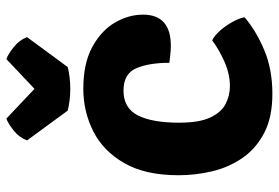

<svg xmlns="http://www.w3.org/2000/svg" viewBox="-154 -688 858 590"><g transform="rotate(-90 275.0 -393.0)"><path d="M377 -301.5Q377 -365 360 -403.8Q343 -442.5 291.5 -442.5Q238 -442.5 215.5 -398.5Q193 -354.5 193 -272Q193 -209 209.2 -175.2Q225.5 -141.5 251 -128.5Q276.5 -115.5 305 -115.5Q342 -115.5 379.2 -131.8Q416.5 -148 446 -170Q462 -162 477 -144.5Q492 -127 503 -107Q514 -87 517 -70.5Q475.5 -35 416.2 -10Q357 15 281.5 15Q209 15 160.8 -10.5Q112.5 -36 84 -77.8Q55.5 -119.5 43.5 -170.5Q31.5 -221.5 31.5 -273Q31.5 -375.5 68.8 -440.2Q106 -505 166.8 -535.5Q227.5 -566 297 -566Q375 -566 425.5 -538.5Q476 -511 500.5 -469Q525 -427 525 -382.5Q525 -297 429 -297Q417.5 -297 404 -298.5Q390.5 -300 377 -301.5ZM230 -614 138.5 -739Q147.5 -763 169 -780Q190.5 -797 205.5 -802.5L297 -716L388.5 -802.5Q403.5 -797 425 -780Q446.5 -763 456 -739L364 -614Q350.5 -610.5 333 -608.2Q315.5 -606 297 -606Q278.5 -606 261 -608.2Q243.5 -610.5 230 -614Z"/></g></svg>

Font: Signika SC
Style: Bold
Weight: 700
Designer: Anna Giedryś
Foundry: Anna Giedryś
Version: Version 2.000; ttfautohint (v1.8.3) -l 8 -r 50 -G 200 -x 9 -